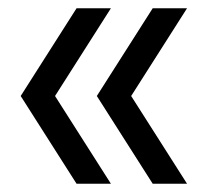

<svg xmlns="http://www.w3.org/2000/svg" viewBox="-20 -478 513 464"><path d="M165 -34 30 -246 165 -458H248L113 -246L248 -34ZM349 -34 214 -246 349 -458H432L297 -246L432 -34Z"/></svg>

Font: Wix Madefor Text
Style: Regular
Weight: 400
Designer: Dalton Maag Ltd
Foundry: Dalton Maag Ltd
Version: Version 3.100